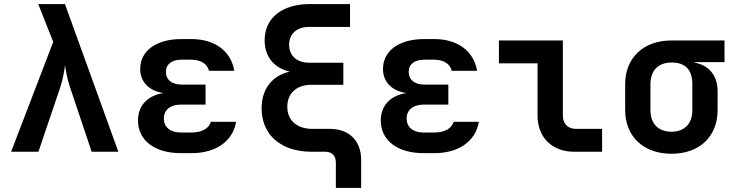

<svg xmlns="http://www.w3.org/2000/svg" viewBox="-20 -750 3640 949"><path d="M170 0 279 -322C291 -360 299 -403 301 -427C305 -403 313 -359 325 -322L433 0H565L301 -730H169L243 -543L35 0Z M1022 -148C1013 -115 977 -95 927 -95H874C822 -95 790 -121 790 -164C790 -207 822 -233 874 -233H996V-332H877C829 -332 800 -356 800 -394C800 -433 829 -455 878 -455H925C973 -455 1005 -434 1013 -400H1138C1122 -497 1043 -557 925 -557H878C752 -557 673 -499 673 -409C673 -344 718 -300 789 -290C711 -279 662 -229 662 -155C662 -56 744 7 874 7H927C1047 7 1131 -52 1147 -148Z M1523 -113C1448 -113 1400 -155 1400 -222C1400 -290 1447 -331 1520 -331H1677V-440H1508C1447 -440 1409 -475 1409 -529C1409 -583 1447 -617 1508 -617H1710V-730H1512C1374 -730 1288 -661 1288 -551C1288 -470 1334 -414 1412 -396C1325 -376 1273 -310 1273 -215C1273 -83 1369 0 1520 0H1588C1620 0 1640 20 1640 52V179H1765V40C1765 -54 1706 -113 1611 -113Z M2222 -148C2213 -115 2177 -95 2127 -95H2074C2022 -95 1990 -121 1990 -164C1990 -207 2022 -233 2074 -233H2196V-332H2077C2029 -332 2000 -356 2000 -394C2000 -433 2029 -455 2078 -455H2125C2173 -455 2205 -434 2213 -400H2338C2322 -497 2243 -557 2125 -557H2078C1952 -557 1873 -499 1873 -409C1873 -344 1918 -300 1989 -290C1911 -279 1862 -229 1862 -155C1862 -56 1944 7 2074 7H2127C2247 7 2331 -52 2347 -148Z M2956 0V-113H2826C2787 -113 2762 -139 2762 -178V-550H2446V-437H2637V-178C2637 -71 2709 0 2817 0Z M3561 -550H3299C3160 -550 3070 -464 3070 -334V-206C3070 -76 3160 10 3299 10C3438 10 3527 -76 3527 -206V-299C3527 -375 3485 -428 3414 -440V-443H3561ZM3402 -206C3402 -139 3364 -99 3299 -99C3233 -99 3195 -139 3195 -206V-334C3195 -401 3233 -441 3299 -441C3364 -441 3402 -409 3402 -334Z"/></svg>

Font: Tekne LDO
Style: Bold
Weight: 700
Monospace: yes
Designer: Alessio Laiso, Mario Rullo, Paolo Rosset
Foundry: Alessio Laiso
Version: Version 1.000;hotconv 1.0.109;makeotfexe 2.5.65596